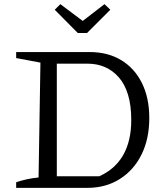

<svg xmlns="http://www.w3.org/2000/svg" viewBox="-20 -906 802 926"><path d="M412 -655Q500 -655 564.5 -616Q629 -577 664.5 -505.5Q700 -434 700 -337Q700 -236 662.5 -160.5Q625 -85 557.5 -42.5Q490 0 402 0H58V-27Q81 -35 108 -41Q135 -47 166 -50L175 -604L58 -626V-655ZM459 -56Q535 -90 574 -158Q613 -226 613 -327Q613 -398 597.5 -449Q582 -500 553 -533Q524 -566 486 -582.5Q448 -599 402 -599H219L254 -633V-22L219 -56ZM355 -747 244 -859 271 -886 379 -805 484 -886 512 -859 400 -747Z"/></svg>

Font: Piazzolla Thin
Style: Regular
Weight: 400
Version: Version 2.001